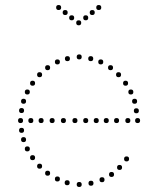

<svg xmlns="http://www.w3.org/2000/svg" viewBox="-20 -741 621 766"><path d="M294 -660Q304 -660 304 -650Q304 -640 294 -640Q284 -640 284 -650Q284 -660 294 -660ZM322 -680Q332 -680 332 -670Q332 -660 322 -660Q312 -660 312 -670Q312 -680 322 -680ZM348 -701Q358 -701 358 -691Q358 -681 348 -681Q338 -681 338 -691Q338 -701 348 -701ZM374 -721Q384 -721 384 -711Q384 -701 374 -701Q364 -701 364 -711Q364 -721 374 -721ZM266 -680Q276 -680 276 -670Q276 -660 266 -660Q256 -660 256 -670Q256 -680 266 -680ZM240 -701Q250 -701 250 -691Q250 -681 240 -681Q230 -681 230 -691Q230 -701 240 -701ZM214 -721Q224 -721 224 -711Q224 -701 214 -701Q204 -701 204 -711Q204 -721 214 -721ZM296 -504Q286 -504 286 -514Q286 -524 296 -524Q306 -524 306 -514Q306 -504 296 -504ZM342 -497Q332 -497 332 -507Q332 -517 342 -517Q352 -517 352 -507Q352 -497 342 -497ZM382 -484Q372 -484 372 -494Q372 -504 382 -504Q392 -504 392 -494Q392 -484 382 -484ZM421 -461Q411 -461 411 -471Q411 -481 421 -481Q431 -481 431 -471Q431 -461 421 -461ZM453 -433Q443 -433 443 -443Q443 -453 453 -453Q463 -453 463 -443Q463 -433 453 -433ZM502 -364Q492 -364 492 -374Q492 -384 502 -384Q512 -384 512 -374Q512 -364 502 -364ZM517 -327Q507 -327 507 -337Q507 -347 517 -347Q527 -347 527 -337Q527 -327 517 -327ZM529 -250Q519 -250 519 -260Q519 -270 529 -270Q539 -270 539 -260Q539 -250 529 -250ZM481 -399Q471 -399 471 -409Q471 -419 481 -419Q491 -419 491 -409Q491 -399 481 -399ZM524 -289Q514 -289 514 -299Q514 -309 524 -309Q534 -309 534 -299Q534 -289 524 -289ZM249 -497Q239 -497 239 -507Q239 -517 249 -517Q259 -517 259 -507Q259 -497 249 -497ZM209 -484Q199 -484 199 -494Q199 -504 209 -504Q219 -504 219 -494Q219 -484 209 -484ZM170 -461Q160 -461 160 -471Q160 -481 170 -481Q180 -481 180 -471Q180 -461 170 -461ZM138 -433Q128 -433 128 -443Q128 -453 138 -453Q148 -453 148 -443Q148 -433 138 -433ZM89 -364Q79 -364 79 -374Q79 -384 89 -384Q99 -384 99 -374Q99 -364 89 -364ZM74 -327Q64 -327 64 -337Q64 -347 74 -347Q84 -347 84 -337Q84 -327 74 -327ZM62 -250Q52 -250 52 -260Q52 -270 62 -270Q72 -270 72 -260Q72 -250 62 -250ZM110 -399Q100 -399 100 -409Q100 -419 110 -419Q120 -419 120 -409Q120 -399 110 -399ZM66 -290Q56 -290 56 -300Q56 -310 66 -310Q76 -310 76 -300Q76 -290 66 -290ZM296 -15Q306 -15 306 -5Q306 5 296 5Q286 5 286 -5Q286 -15 296 -15ZM343 -20Q353 -20 353 -10Q353 0 343 0Q333 0 333 -10Q333 -20 343 -20ZM387 -34Q397 -34 397 -24Q397 -14 387 -14Q377 -14 377 -24Q377 -34 387 -34ZM425 -55Q435 -55 435 -45Q435 -35 425 -35Q415 -35 415 -45Q415 -55 425 -55ZM457 -83Q467 -83 467 -73Q467 -63 457 -63Q447 -63 447 -73Q447 -83 457 -83ZM485 -117Q495 -117 495 -107Q495 -97 485 -97Q475 -97 475 -107Q475 -117 485 -117ZM248 -22Q258 -22 258 -12Q258 -2 248 -2Q238 -2 238 -12Q238 -22 248 -22ZM209 -37Q219 -37 219 -27Q219 -17 209 -17Q199 -17 199 -27Q199 -37 209 -37ZM170 -60Q180 -60 180 -50Q180 -40 170 -40Q160 -40 160 -50Q160 -60 170 -60ZM138 -88Q148 -88 148 -78Q148 -68 138 -68Q128 -68 128 -78Q128 -88 138 -88ZM89 -157Q99 -157 99 -147Q99 -137 89 -137Q79 -137 79 -147Q79 -157 89 -157ZM74 -194Q84 -194 84 -184Q84 -174 74 -174Q64 -174 64 -184Q64 -194 74 -194ZM110 -122Q120 -122 120 -112Q120 -102 110 -102Q100 -102 100 -112Q100 -122 110 -122ZM66 -231Q76 -231 76 -221Q76 -211 66 -211Q56 -211 56 -221Q56 -231 66 -231ZM490 -250Q480 -250 480 -260Q480 -270 490 -270Q500 -270 500 -260Q500 -250 490 -250ZM445 -250Q435 -250 435 -260Q435 -270 445 -270Q455 -270 455 -260Q455 -250 445 -250ZM404 -250Q394 -250 394 -260Q394 -270 404 -270Q414 -270 414 -260Q414 -250 404 -250ZM364 -250Q354 -250 354 -260Q354 -270 364 -270Q374 -270 374 -260Q374 -250 364 -250ZM322 -250Q312 -250 312 -260Q312 -270 322 -270Q332 -270 332 -260Q332 -250 322 -250ZM279 -250Q269 -250 269 -260Q269 -270 279 -270Q289 -270 289 -260Q289 -250 279 -250ZM233 -250Q223 -250 223 -260Q223 -270 233 -270Q243 -270 243 -260Q243 -250 233 -250ZM188 -250Q178 -250 178 -260Q178 -270 188 -270Q198 -270 198 -260Q198 -250 188 -250ZM144 -250Q134 -250 134 -260Q134 -270 144 -270Q154 -270 154 -260Q154 -250 144 -250ZM103 -250Q93 -250 93 -260Q93 -270 103 -270Q113 -270 113 -260Q113 -250 103 -250Z"/></svg>

Font: Raleway Dots
Style: Regular
Weight: 400
Designer: Matt McInerney, Pablo Impallari, Rodrigo Fuenzalida, Brenda Gallo
Foundry: Matt McInerney, Pablo Impallari, Rodrigo Fuenzalida, Brenda Gallo
Version: Version 1.000